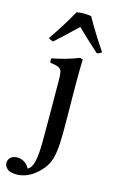

<svg xmlns="http://www.w3.org/2000/svg" viewBox="-224 -807 669 1118"><g transform="rotate(15 110.0 -248.5)"><path d="M181 -497 198 -491Q197 -463 196.5 -436Q196 -409 196 -381Q196 -373 196 -341Q196 -309 196.5 -266Q197 -223 197.5 -178.5Q198 -134 198 -99.5Q198 -65 198 -51Q198 17 192 61Q186 105 173 133.5Q160 162 137 186Q73 255 -3 255Q-43 255 -59.5 238.5Q-76 222 -76 204Q-76 186 -62 172Q-48 158 -21 158Q1 158 20.5 169.5Q40 181 52 205Q69 197 78 175.5Q87 154 90.5 126Q94 98 95 72Q96 46 96 29Q96 8 96 -29Q96 -66 96 -110.5Q96 -155 95.5 -198.5Q95 -242 95 -277Q95 -312 95 -328Q95 -367 91.5 -386Q88 -405 72.5 -412.5Q57 -420 20 -425Q17 -439 20 -451Q62 -459 101.5 -470Q141 -481 181 -497ZM135 -671Q105 -642 72 -611Q39 -580 4 -548Q-3 -550 -10.5 -553Q-18 -556 -25 -561Q4 -602 36.5 -654Q69 -706 92 -748Q102 -750 113 -751Q124 -752 136 -752Q148 -752 159 -751Q170 -750 180 -748Q203 -706 235.5 -654Q268 -602 296 -561Q284 -551 267 -548Q231 -580 198 -611Q165 -642 135 -671Z"/></g></svg>

Font: Castoro
Style: Regular
Weight: 400
Designer: John Hudson
Foundry: Tiro Typeworks Ltd.
Version: Version 2.04